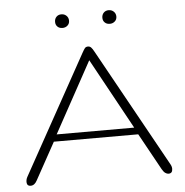

<svg xmlns="http://www.w3.org/2000/svg" viewBox="-50 -734 760 788"><g transform="rotate(-5 329.5 -340.0)"><path d="M44.9 4.9Q30.8 4.9 29.3 -8.1Q27.8 -21 34.7 -33.2L303.7 -519Q311.5 -533.2 315.9 -538.6Q320.3 -543.9 329.1 -543.9Q335.9 -543.9 341.3 -538.8Q346.7 -533.7 354.5 -519L624 -32.7Q629.4 -23.4 629.4 -13.7Q629.4 4.9 612.8 4.9Q606.4 4.9 599.6 0.2Q592.8 -4.4 585.9 -16.6L502.9 -167H155.3L71.3 -14.6Q61 4.9 44.9 4.9ZM169.4 -195.8H488.8L329.1 -487.3ZM426.3 -628.9Q413.6 -628.9 405.8 -636.5Q397.9 -644 397.9 -656.2Q397.9 -668.9 405.8 -677Q413.6 -685.1 426.3 -685.1Q438.5 -685.1 447 -677Q455.6 -668.9 455.6 -656.2Q455.6 -644 447 -636.5Q438.5 -628.9 426.3 -628.9ZM231.4 -628.9Q218.8 -628.9 210.9 -636.5Q203.1 -644 203.1 -656.2Q203.1 -668.9 210.9 -677Q218.8 -685.1 231.4 -685.1Q243.7 -685.1 252.2 -677Q260.7 -668.9 260.7 -656.2Q260.7 -644 252.2 -636.5Q243.7 -628.9 231.4 -628.9Z"/></g></svg>

Font: Gruppo
Style: Regular
Weight: 400
Designer: Vernon Adams
Foundry: Vernon Adams
Version: Version 1.001; ttfautohint (v1.8.4.7-5d5b);gftools[0.9.28]